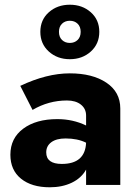

<svg xmlns="http://www.w3.org/2000/svg" viewBox="-20 -784 584 814"><path d="M176 -138Q176 -89 242 -89Q341 -89 345 -179Q309 -197 258 -197Q219 -197 197.5 -181Q176 -165 176 -138ZM118 -318 66 -420Q178 -473 276 -473Q372 -473 431 -433.5Q490 -394 490 -324V0H345V-65Q325 -29 284.5 -9.5Q244 10 191 10Q114 10 69 -26.5Q24 -63 24 -128Q24 -198 78.5 -238.5Q133 -279 223 -279Q289 -279 345 -252V-294Q345 -323 323 -340.5Q301 -358 264 -358Q186 -358 118 -318ZM187 -565.5Q151 -598 151 -649Q151 -700 187 -732Q223 -764 276 -764Q329 -764 365 -732Q401 -700 401 -649Q401 -598 365 -565.5Q329 -533 276 -533Q223 -533 187 -565.5ZM243 -683.5Q230 -671 230 -649Q230 -627 243 -614.5Q256 -602 276 -602Q296 -602 309 -614.5Q322 -627 322 -649Q322 -671 309 -683.5Q296 -696 276 -696Q256 -696 243 -683.5Z"/></svg>

Font: renner_700bold
Style: Bold
Weight: 700
Version: Version 003.000 ; ttfautohint (v0.97) -l 8 -r 50 -G 200 -x 1